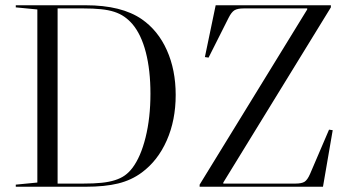

<svg xmlns="http://www.w3.org/2000/svg" viewBox="-20 -710 1331 730"><path d="M40 -690H306Q442 -690 519 -637Q581 -594 614.5 -519Q648 -444 648 -349Q648 -253 614 -176Q580 -99 519 -54Q480 -25 429.5 -12.5Q379 0 306 0H40V-8L122 -16V-674L40 -682ZM297 -12Q337 -12 366 -15Q395 -18 417 -25Q439 -32 454.5 -43Q470 -54 483 -71Q515 -113 533.5 -187.5Q552 -262 552 -354Q552 -443 534.5 -511Q517 -579 483 -619Q469 -635 452.5 -646.5Q436 -658 414.5 -665Q393 -672 364 -675Q335 -678 297 -678H199V-12ZM1148 -678H907Q883 -678 871.5 -671Q860 -664 849 -642L773 -491L759 -493L800 -690H1238V-682L829 -16V-12H1103Q1127 -12 1138 -19Q1149 -26 1159 -49L1231 -217L1245 -215L1208 0H739V-8L1148 -674Z"/></svg>

Font: Libre Caslon Display
Style: Regular
Weight: 400
Designer: Pablo Impallari, Rodrigo Fuenzalida
Foundry: Pablo Impallari, Rodrigo Fuenzalida
Version: Version 1.002; ttfautohint (v1.5)